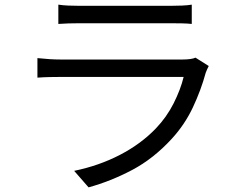

<svg xmlns="http://www.w3.org/2000/svg" viewBox="-20 -765 1040 826"><path d="M231 -745Q251 -742 274 -741Q297 -740 321 -740Q337 -740 376 -740Q415 -740 465.5 -740Q516 -740 566 -740Q616 -740 656 -740Q696 -740 714 -740Q738 -740 762.5 -741Q787 -742 805 -745V-662Q787 -664 763 -664.5Q739 -665 713 -665Q696 -665 656.5 -665Q617 -665 567 -665Q517 -665 466.5 -665Q416 -665 377 -665Q338 -665 321 -665Q272 -665 231 -662ZM878 -481Q874 -474 870.5 -465.5Q867 -457 865 -452Q845 -378 810 -303.5Q775 -229 719 -168Q640 -82 548 -33.5Q456 15 361 41L299 -30Q406 -52 496.5 -99Q587 -146 651 -213Q697 -261 727 -320.5Q757 -380 770 -434Q758 -434 718.5 -434Q679 -434 624 -434Q569 -434 508.5 -434Q448 -434 392 -434Q336 -434 295 -434Q254 -434 239 -434Q221 -434 194.5 -433.5Q168 -433 141 -431V-515Q197 -509 239 -509Q252 -509 291.5 -509Q331 -509 386.5 -509Q442 -509 502.5 -509Q563 -509 618.5 -509Q674 -509 713.5 -509Q753 -509 766 -509Q783 -509 798 -511Q813 -513 821 -517Z"/></svg>

Font: Go Noto Current
Style: Regular
Weight: 400
Designer: Monotype Design Team
Foundry: Monotype Imaging Inc.
Version: Version 2.007; ttfautohint (v1.8) -l 8 -r 50 -G 200 -x 14 -D